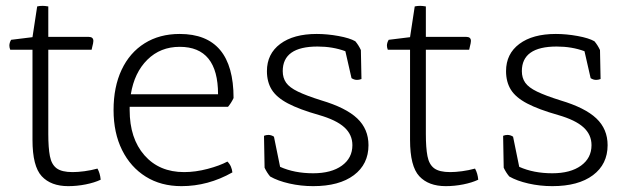

<svg xmlns="http://www.w3.org/2000/svg" viewBox="-20 -626 2147 656"><path d="M91 -148V-456H15Q12 -464 12 -470Q12 -480 18 -490L91 -499L107 -604Q115 -606 126 -606Q133 -606 145 -604V-500H283Q299 -500 299 -486Q299 -480 295 -465L293 -456H145V-168Q145 -121 150.5 -92.5Q156 -64 173.5 -51Q191 -38 228 -38Q246 -38 268.5 -41Q291 -44 313 -50Q322 -34 324 -12Q303 -2 273 4Q243 10 213 10Q154 10 122.5 -24Q91 -58 91 -148Z M759 -261H423V-250Q423 -153 473.5 -95.5Q524 -38 609 -38Q648 -38 689.5 -49Q731 -60 757 -74Q765 -66 769 -56.5Q773 -47 774 -37Q691 10 600 10Q530 10 478 -22.5Q426 -55 397 -113.5Q368 -172 368 -250Q368 -329 395.5 -387.5Q423 -446 474 -478Q525 -510 594 -510Q778 -510 778 -291Q770 -274 759 -261ZM427 -304H725Q725 -466 594 -466Q528 -466 483.5 -422Q439 -378 427 -304Z M884 -53 882 -162Q889 -165 897 -165Q907 -165 916 -159L937 -56Q986 -34 1050 -34Q1112 -34 1148 -60Q1184 -86 1184 -130Q1184 -166 1156.5 -191Q1129 -216 1070 -233Q1003 -252 964 -272.5Q925 -293 908.5 -319.5Q892 -346 892 -383Q892 -442 937.5 -476Q983 -510 1062 -510Q1098 -510 1136.5 -503Q1175 -496 1194 -485Q1205 -472 1213 -455L1215 -356Q1207 -353 1200 -353Q1190 -353 1181 -359L1160 -451Q1117 -467 1065 -467Q946 -467 946 -383Q946 -360 957.5 -343.5Q969 -327 998 -313Q1027 -299 1078 -283Q1162 -258 1200.5 -221.5Q1239 -185 1239 -130Q1239 -65 1189 -27.5Q1139 10 1050 10Q1008 10 968.5 1Q929 -8 903 -23Q892 -36 884 -53Z M1381 -148V-456H1305Q1302 -464 1302 -470Q1302 -480 1308 -490L1381 -499L1397 -604Q1405 -606 1416 -606Q1423 -606 1435 -604V-500H1573Q1589 -500 1589 -486Q1589 -480 1585 -465L1583 -456H1435V-168Q1435 -121 1440.5 -92.5Q1446 -64 1463.5 -51Q1481 -38 1518 -38Q1536 -38 1558.5 -41Q1581 -44 1603 -50Q1612 -34 1614 -12Q1593 -2 1563 4Q1533 10 1503 10Q1444 10 1412.5 -24Q1381 -58 1381 -148Z M1701 -53 1699 -162Q1706 -165 1714 -165Q1724 -165 1733 -159L1754 -56Q1803 -34 1867 -34Q1929 -34 1965 -60Q2001 -86 2001 -130Q2001 -166 1973.5 -191Q1946 -216 1887 -233Q1820 -252 1781 -272.5Q1742 -293 1725.5 -319.5Q1709 -346 1709 -383Q1709 -442 1754.5 -476Q1800 -510 1879 -510Q1915 -510 1953.5 -503Q1992 -496 2011 -485Q2022 -472 2030 -455L2032 -356Q2024 -353 2017 -353Q2007 -353 1998 -359L1977 -451Q1934 -467 1882 -467Q1763 -467 1763 -383Q1763 -360 1774.5 -343.5Q1786 -327 1815 -313Q1844 -299 1895 -283Q1979 -258 2017.5 -221.5Q2056 -185 2056 -130Q2056 -65 2006 -27.5Q1956 10 1867 10Q1825 10 1785.5 1Q1746 -8 1720 -23Q1709 -36 1701 -53Z"/></svg>

Font: Scope One
Style: Regular
Weight: 400
Designer: Dalton Maag Ltd
Foundry: Dalton Maag Ltd
Version: Version 1.001; ttfautohint (v1.4.1) -l 11 -r 50 -G 50 -x 14 